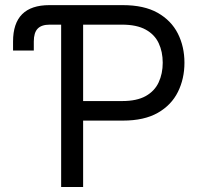

<svg xmlns="http://www.w3.org/2000/svg" viewBox="-20 -748 811 768"><path d="M32.2 -545.9V-582Q32.2 -654.8 68.6 -691.2Q105 -727.5 177.7 -727.5H224.6V-649.4H178.7Q146 -649.4 130.6 -633.3Q115.2 -617.2 115.2 -582V-545.9ZM224.6 0V-727.5H470.7Q556.2 -727.5 610.6 -696.8Q665 -666 691.4 -613.8Q717.8 -561.5 717.8 -497.1Q717.8 -433.1 691.7 -380.4Q665.5 -327.6 611.1 -296.6Q556.6 -265.6 471.7 -265.6H295.9V-343.8H468.8Q527.3 -343.8 563 -363.8Q598.6 -383.8 614.7 -418.7Q630.9 -453.6 630.9 -497.1Q630.9 -541 614.7 -575.4Q598.6 -609.9 562.7 -629.6Q526.9 -649.4 467.8 -649.4H312.5V0Z"/></svg>

Font: GitLab Sans
Style: Regular
Weight: 400
Designer: Rasmus Andersson
Foundry: Modifications by GitLab B.V., manufactured by rsms
Version: Version 4.000;git-c8fb6b7